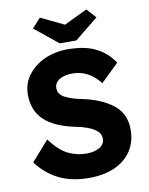

<svg xmlns="http://www.w3.org/2000/svg" viewBox="-99 -986 829 1067"><g transform="rotate(-10 316.0 -452.5)"><path d="M319 10Q217 10 146 -26Q75 -62 25 -129L124 -241Q173 -174 222.5 -150Q272 -126 327 -126Q371 -126 400 -143.5Q429 -161 429 -192Q429 -218 409.5 -235.5Q390 -253 357.5 -265Q325 -277 287 -284Q172 -308 116.5 -362Q61 -416 61 -504Q61 -567 97 -614.5Q133 -662 192 -688.5Q251 -715 321 -715Q420 -715 482 -683Q544 -651 581 -594L480 -496Q416 -578 325 -578Q279 -578 251 -560.5Q223 -543 223 -512Q223 -478 259.5 -459Q296 -440 348 -430Q458 -408 524 -357Q590 -306 590 -216Q590 -145 555.5 -94Q521 -43 460 -16.5Q399 10 319 10ZM285 -755 153 -862 201 -915 332 -852 463 -915 511 -862 379 -755Z"/></g></svg>

Font: Readex Pro bold
Style: Bold
Weight: 700
Designer: Bonnie Shaver-Troup, Thomas Jockin
Foundry: Lexend
Version: Version 1.200; ttfautohint (v1.8.3)